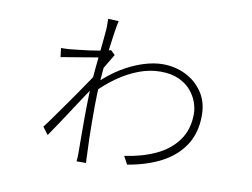

<svg xmlns="http://www.w3.org/2000/svg" viewBox="-73 -740 1146 873"><g transform="rotate(10 500.0 -303.5)"><path d="M539 -34Q618 -45 681 -74Q744 -103 781 -153.5Q818 -204 818 -277Q818 -301 808.5 -329Q799 -357 777.5 -382.5Q756 -408 721 -424Q686 -440 637 -440Q586 -440 536 -421Q486 -402 440 -369.5Q394 -337 356 -298V-338Q404 -385 454 -415Q504 -445 552 -460Q600 -475 640 -475Q698 -475 746.5 -451Q795 -427 825 -382.5Q855 -338 855 -276Q855 -195 817.5 -138Q780 -81 714 -46.5Q648 -12 559 3ZM359 -585Q360 -596 359.5 -612.5Q359 -629 359 -635L408 -633Q404 -618 397.5 -574.5Q391 -531 384 -472.5Q377 -414 372.5 -352Q368 -290 368 -237Q368 -198 368 -160.5Q368 -123 369 -86.5Q370 -50 372 -11Q372 -1 372.5 8.5Q373 18 374 28H330Q331 22 331.5 10.5Q332 -1 332 -10Q332 -49 331.5 -107Q331 -165 332 -227.5Q333 -290 336 -342Q338 -370 341.5 -405.5Q345 -441 348.5 -476Q352 -511 355 -540Q358 -569 359 -585ZM365 -457Q356 -456 334 -452.5Q312 -449 284 -444Q256 -439 227.5 -434.5Q199 -430 176 -426L171 -467Q182 -467 191.5 -467.5Q201 -468 206 -468Q222 -470 247.5 -472.5Q273 -475 302 -479Q331 -483 356.5 -487.5Q382 -492 397 -497L417 -478Q407 -462 390.5 -434Q374 -406 363 -387L356 -331Q341 -309 319 -276.5Q297 -244 273 -206.5Q249 -169 225 -133.5Q201 -98 180 -67L154 -101Q169 -120 190.5 -150.5Q212 -181 237 -216Q262 -251 285 -284.5Q308 -318 326 -344.5Q344 -371 352 -385L354 -430Z"/></g></svg>

Font: Noto Sans JP Thin ExtraLight
Style: Regular
Weight: 250
Version: Version 2.004-H2;hotconv 1.0.118;makeotfexe 2.5.65603